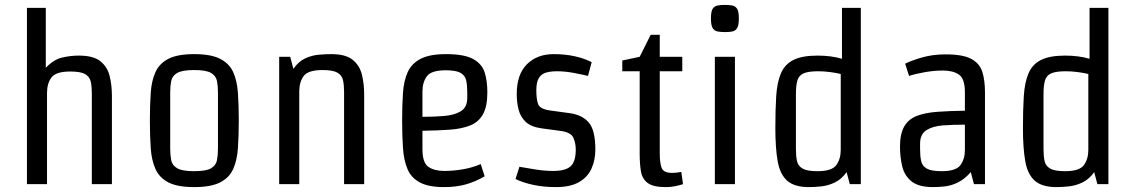

<svg xmlns="http://www.w3.org/2000/svg" viewBox="-20 -752 4636 784"><path d="M437 0H355V-371Q355 -399 350.5 -419Q346 -439 327.5 -449.5Q309 -460 267 -460Q208 -460 190 -435.5Q172 -411 172 -373V0H90V-720H167V-475Q199 -509 233.5 -517Q268 -525 302 -525Q362 -525 390.5 -501.5Q419 -478 428 -440.5Q437 -403 437 -360Z M773 12Q705 12 668 -7Q631 -26 615 -61.5Q599 -97 595.5 -147Q592 -197 592 -260Q592 -323 595.5 -373Q599 -423 615 -458Q631 -493 668 -512Q705 -531 773 -531Q841 -531 878.5 -512Q916 -493 932 -458Q948 -423 951.5 -373Q955 -323 955 -260Q955 -197 951.5 -147Q948 -97 932 -61.5Q916 -26 878.5 -7Q841 12 773 12ZM870 -145V-374Q870 -400 866 -421Q862 -442 842 -454Q822 -466 773 -466Q724 -466 703.5 -454Q683 -442 679 -421Q675 -400 675 -374V-145Q675 -119 679 -98Q683 -77 703.5 -65Q724 -53 773 -53Q822 -53 842 -65Q862 -77 866 -98Q870 -119 870 -145Z M1467 0H1385V-377Q1385 -405 1380.5 -425Q1376 -445 1357.5 -455.5Q1339 -466 1297 -466Q1238 -466 1220 -441.5Q1202 -417 1202 -379V0H1120V-520H1165L1178 -471Q1199 -501 1226 -513.5Q1253 -526 1281 -528.5Q1309 -531 1332 -531Q1392 -531 1420.5 -507.5Q1449 -484 1458 -446.5Q1467 -409 1467 -366Z M1801 -531Q1877 -531 1913 -510.5Q1949 -490 1959.5 -455Q1970 -420 1970 -375Q1970 -318 1952.5 -286Q1935 -254 1900.5 -240Q1866 -226 1817 -222.5Q1768 -219 1705 -218V-143Q1705 -87 1729.5 -70.5Q1754 -54 1794 -54Q1830 -54 1869 -60.5Q1908 -67 1943 -82L1959 -32Q1921 -10 1882 1Q1843 12 1793 12Q1730 12 1694.5 -7Q1659 -26 1644 -61.5Q1629 -97 1625.5 -147Q1622 -197 1622 -260Q1622 -323 1625.5 -373Q1629 -423 1645 -458Q1661 -493 1698 -512Q1735 -531 1801 -531ZM1705 -378V-275Q1753 -275 1794.5 -278.5Q1836 -282 1862 -298Q1888 -314 1888 -353V-376Q1888 -404 1883.5 -424Q1879 -444 1860.5 -454.5Q1842 -465 1800 -465Q1741 -465 1723 -440.5Q1705 -416 1705 -378Z M2225 -301 2306 -290Q2357 -283 2384 -252Q2411 -221 2411 -141Q2411 -99 2395.5 -64Q2380 -29 2344.5 -8.5Q2309 12 2250 12Q2200 12 2158 3Q2116 -6 2085 -21L2101 -71Q2129 -66 2166.5 -60Q2204 -54 2240 -54Q2289 -54 2310 -73Q2331 -92 2331 -141Q2331 -167 2321.5 -189Q2312 -211 2272 -217L2191 -228Q2148 -234 2126.5 -254.5Q2105 -275 2097.5 -304.5Q2090 -334 2090 -368Q2090 -448 2131.5 -489.5Q2173 -531 2241 -531Q2288 -531 2328 -522Q2368 -513 2396 -498L2381 -442Q2356 -448 2321.5 -454.5Q2287 -461 2254 -461Q2230 -461 2211 -456Q2192 -451 2181 -434.5Q2170 -418 2170 -383Q2170 -346 2177.5 -326.5Q2185 -307 2225 -301Z M2637 -610H2674V-520H2766V-461H2674V-125Q2674 -88 2681.5 -67Q2689 -46 2725 -46Q2733 -46 2742 -47Q2751 -48 2762 -50L2769 0Q2753 5 2736 8.5Q2719 12 2698 12Q2647 12 2624.5 -5Q2602 -22 2597 -53Q2592 -84 2592 -125V-461H2521V-505L2592 -520Z M2981 -520V0H2899V-520ZM2940 -732Q2958 -732 2970.5 -729.5Q2983 -727 2990 -716Q2997 -705 2997 -677Q2997 -649 2990 -637.5Q2983 -626 2970.5 -623.5Q2958 -621 2940 -621Q2923 -621 2910 -623.5Q2897 -626 2890 -637.5Q2883 -649 2883 -677Q2883 -705 2890 -716Q2897 -727 2910 -729.5Q2923 -732 2940 -732Z M3146 -229Q3146 -304 3149.5 -359.5Q3153 -415 3168.5 -452Q3184 -489 3219.5 -507Q3255 -525 3318 -525Q3374 -525 3418 -512V-720H3495V0H3450L3437 -49Q3416 -20 3389 -7Q3362 6 3334 9Q3306 12 3283 12Q3224 12 3194.5 -14Q3165 -40 3155.5 -93.5Q3146 -147 3146 -229ZM3413 -140V-450Q3391 -455 3367.5 -458Q3344 -461 3320 -461Q3281 -461 3261.5 -452.5Q3242 -444 3236 -423.5Q3230 -403 3230 -367V-142Q3230 -114 3234.5 -94Q3239 -74 3257.5 -63.5Q3276 -53 3318 -53Q3377 -53 3395 -78Q3413 -103 3413 -140Z M3957 0 3944 -49Q3918 -20 3891.5 -7Q3865 6 3839 9Q3813 12 3790 12Q3731 12 3702 -11.5Q3673 -35 3664 -73Q3655 -111 3655 -153Q3655 -206 3672.5 -236Q3690 -266 3724.5 -279Q3759 -292 3808 -295.5Q3857 -299 3920 -300V-375Q3920 -431 3895.5 -447.5Q3871 -464 3831 -464Q3795 -464 3757.5 -457.5Q3720 -451 3692 -442L3676 -492Q3707 -507 3749 -518.5Q3791 -530 3841 -530Q3913 -530 3947 -511Q3981 -492 3991.5 -457.5Q4002 -423 4002 -375V0ZM3920 -140V-243Q3873 -243 3831 -240Q3789 -237 3763 -220.5Q3737 -204 3737 -165V-142Q3737 -114 3741.5 -94Q3746 -74 3764.5 -63.5Q3783 -53 3825 -53Q3884 -53 3902 -78Q3920 -103 3920 -140Z M4157 -229Q4157 -304 4160.5 -359.5Q4164 -415 4179.5 -452Q4195 -489 4230.5 -507Q4266 -525 4329 -525Q4385 -525 4429 -512V-720H4506V0H4461L4448 -49Q4427 -20 4400 -7Q4373 6 4345 9Q4317 12 4294 12Q4235 12 4205.5 -14Q4176 -40 4166.5 -93.5Q4157 -147 4157 -229ZM4424 -140V-450Q4402 -455 4378.5 -458Q4355 -461 4331 -461Q4292 -461 4272.5 -452.5Q4253 -444 4247 -423.5Q4241 -403 4241 -367V-142Q4241 -114 4245.5 -94Q4250 -74 4268.5 -63.5Q4287 -53 4329 -53Q4388 -53 4406 -78Q4424 -103 4424 -140Z"/></svg>

Font: Strait
Style: Regular
Weight: 400
Designer: Eduardo Rodriguez Tunni
Foundry: Eduardo Rodriguez Tunni
Version: Version 1.002; ttfautohint (v1.8.4.7-5d5b);gftools[0.9.23]